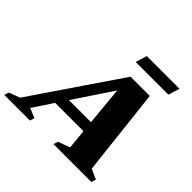

<svg xmlns="http://www.w3.org/2000/svg" viewBox="-273 -1070 1283 1283"><g transform="rotate(45 369.0 -428.5)"><path d="M168 -202.5 194.5 -281H532L505.5 -202.5ZM692 -64.5 763.5 -32.5 753 0H395L406 -32.5L489 -63L439 -593.5L471.5 -598L114 -61L182.5 -32.5L172.5 0H-70L-59.5 -32.5L17.5 -61L440.5 -682.5H622.5ZM395.5 -776.5 420 -857H729L704.5 -776.5Z"/></g></svg>

Font: Newsreader ExtraBold
Style: Italic
Weight: 800
Italic angle: -17°
Designer: Hugues Gentile
Foundry: Production Type
Version: Version 1.003